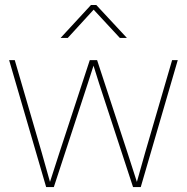

<svg xmlns="http://www.w3.org/2000/svg" viewBox="-20 -760 759 780"><path d="M167.5 0H198.7L336.9 -421.9L359.9 -493.2L382.3 -421.9L520.5 0H551.8L702.1 -515.6H679.2L569.8 -140.6L536.1 -21C523.4 -61 510.7 -100.6 497.6 -140.6L374.5 -515.6H344.7L221.7 -140.6C208.5 -100.6 195.8 -61 183.1 -21L149.4 -140.6L40 -515.6H17.1ZM255.4 -606 360.4 -720.7 466.8 -606H495.1V-606.4L371.1 -739.7H349.6L226.6 -606.4V-606Z"/></svg>

Font: Raveo Display Display Thin
Style: Regular
Weight: 100
Designer: Jakub Foglar, Rasmus Andersson (Inter)
Foundry: Jakubfoglar.com
Version: Version 1.100;Glyphs 3.2.3 (3260)